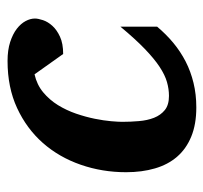

<svg xmlns="http://www.w3.org/2000/svg" viewBox="-36 -504 552 521"><g transform="rotate(-90 240.5 -244.0)"><path d="M450.2 -425.8Q450.2 -417 445.8 -403.8Q441.4 -390.6 430.4 -378.4Q419.4 -366.2 400.9 -357.7Q382.3 -349.1 354 -349.1L298.8 -426.8Q270.5 -420.4 250 -403.3Q229.5 -386.2 215.3 -363.3Q201.2 -340.3 192.1 -314Q183.1 -287.6 178.2 -263.2Q173.3 -238.8 171.6 -219Q169.9 -199.2 169.9 -189Q169.9 -166 171.9 -143.3Q173.8 -120.6 180.9 -102.5Q188 -84.5 201.9 -73.2Q215.8 -62 240.2 -62Q258.8 -62 277.8 -67.4Q296.9 -72.8 319.1 -87.4Q341.3 -102.1 367.9 -127.7Q394.5 -153.3 428.2 -193.8V-94.2Q407.7 -69.8 384.3 -50.3Q360.8 -30.8 333.7 -16.8Q306.6 -2.9 275.6 4.6Q244.6 12.2 209 12.2Q163.1 12.2 129.9 -1.5Q96.7 -15.1 75.2 -40Q53.7 -64.9 43.5 -100.1Q33.2 -135.3 33.2 -178.2Q33.2 -243.2 53.5 -301.5Q73.7 -359.9 112.5 -404.1Q151.4 -448.2 207.3 -474.1Q263.2 -500 335 -500Q364.7 -500 386.5 -492.9Q408.2 -485.8 422.4 -474.9Q436.5 -463.9 443.4 -450.9Q450.2 -438 450.2 -425.8Z"/></g></svg>

Font: Charis SIL CyrE
Style: Bold Italic
Weight: 700
Italic angle: -11°
Foundry: SIL International
Version: Version 5.000